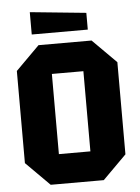

<svg xmlns="http://www.w3.org/2000/svg" viewBox="-58 -913 697 959"><g transform="rotate(-5 290.0 -434.0)"><path d="M38 -119V-581L157 -700H423L542 -581V-119L423 0H157ZM211 -551V-149H369V-551ZM409 -756H128V-868L409 -840Z"/></g></svg>

Font: Tektur SemiCondensed
Style: Bold
Weight: 700
Width: 4
Designer: Adam Jagosz
Foundry: Adam Jagosz
Version: Version 1.005;gftools[0.9.30]